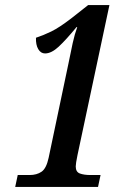

<svg xmlns="http://www.w3.org/2000/svg" viewBox="-20 -738 517 758"><path d="M40 0 50 -47H97Q125 -47 144 -60Q163 -73 172 -115L250 -486Q259 -532 267 -568Q275 -604 285 -631H282Q241 -581 212 -554Q183 -527 158 -527Q141 -527 131 -544Q121 -561 122 -589Q150 -598 182 -613.5Q214 -629 262 -666L328 -718H412L286 -126Q279 -92 279 -81Q279 -59 295.5 -53Q312 -47 337 -47H377L367 0Z"/></svg>

Font: Noto Serif Tamil ExtraCondensed SemiBold
Style: Italic
Weight: 600
Width: 2
Italic angle: -12°
Designer: Indian Type Foundry, Tom Grace, and the Monotype Design Team
Foundry: Monotype Imaging Inc.
Version: Version 2.003; ttfautohint (v1.8.4.7-5d5b)